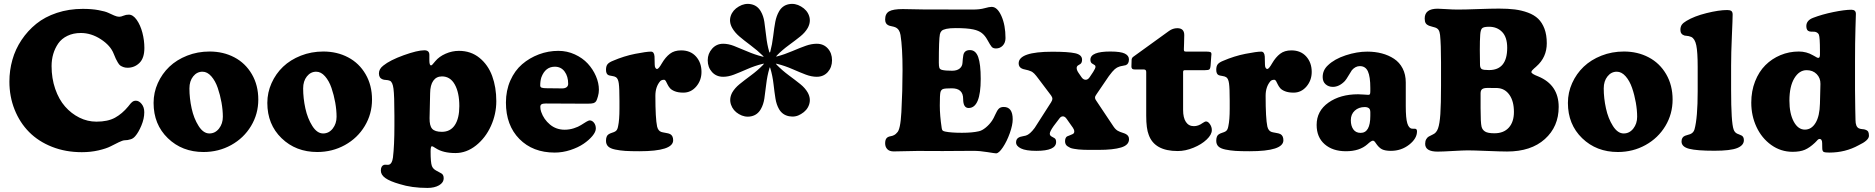

<svg xmlns="http://www.w3.org/2000/svg" viewBox="-20 -759 9529 976"><path d="M396 14.6Q313.5 14.6 244.4 -12.7Q175.3 -40 127.9 -87.9Q80.6 -135.7 54.2 -201.9Q27.8 -268.1 27.8 -344.2Q27.8 -401.4 43 -455.1Q58.1 -508.8 89.4 -555.7Q120.6 -602.5 164.3 -637.9Q208 -673.3 269 -693.6Q330.1 -713.9 400.9 -713.9Q446.3 -713.9 480.7 -707.5Q515.1 -701.2 530.5 -693.8Q545.9 -686.5 560.5 -680.2Q575.2 -673.8 585.9 -673.8Q595.2 -673.8 607.7 -679.2Q620.1 -684.6 634.8 -684.6Q656.2 -684.6 675 -658Q693.8 -631.3 703.9 -592.5Q713.9 -553.7 713.9 -515.1Q713.9 -463.4 688.7 -439Q663.6 -414.6 628.4 -414.6Q616.2 -414.6 606.7 -418.2Q597.2 -421.9 591.3 -426Q585.4 -430.2 578.6 -441.9Q571.8 -453.6 568.8 -460.2Q565.9 -466.8 558.1 -485.4Q542 -527.3 492.9 -559.3Q443.8 -591.3 391.1 -591.3Q352.5 -591.3 322.8 -576.9Q293 -562.5 276.1 -538.1Q259.3 -513.7 250.7 -484.6Q242.2 -455.6 242.2 -422.9Q242.2 -360.8 260.7 -307.1Q279.3 -253.4 310.8 -217.5Q342.3 -181.6 383.5 -161.1Q424.8 -140.6 470.2 -140.6Q527.8 -140.6 564.5 -160.6Q601.1 -180.7 631.8 -217.8Q633.3 -219.7 638.4 -226.1Q643.6 -232.4 645.5 -234.6Q647.5 -236.8 651.9 -240.5Q656.2 -244.1 660.9 -245.6Q665.5 -247.1 670.9 -247.1Q686.5 -247.1 700 -230.5Q713.4 -213.9 713.4 -188.5Q713.4 -155.8 698.7 -120.8Q684.1 -85.9 667.5 -66.9Q656.7 -54.2 643.6 -50.8Q628.9 -45.9 612.8 -45.9Q603.5 -45.4 583.7 -35.9Q564 -26.4 542.2 -15.1Q520.5 -3.9 480.7 5.4Q440.9 14.6 396 14.6Z M760.7 -235.8Q760.7 -288.6 782.2 -336.4Q803.7 -384.3 840.8 -419.7Q877.9 -455.1 931.2 -476.1Q984.4 -497.1 1045.4 -497.1Q1115.2 -497.1 1171.4 -467.5Q1227.5 -438 1260.3 -381.8Q1293 -325.7 1293 -252.9Q1293 -179.7 1256.1 -118.4Q1219.2 -57.1 1155.3 -21.7Q1091.3 13.7 1014.6 13.7Q905.8 13.7 833.3 -56.4Q760.7 -126.5 760.7 -235.8ZM1044.4 -80.6Q1073.7 -80.6 1093.3 -105.5Q1112.8 -130.4 1112.8 -165.5Q1112.8 -199.2 1106 -237.8Q1099.1 -276.4 1086.9 -312Q1074.7 -347.7 1054.2 -371.1Q1033.7 -394.5 1009.3 -394.5Q981 -394.5 961.9 -370.6Q942.9 -346.7 942.9 -309.6Q942.9 -259.8 954.1 -208.3Q965.3 -156.7 989.5 -118.7Q1013.7 -80.6 1044.4 -80.6Z M1338.9 -235.8Q1338.9 -288.6 1360.4 -336.4Q1381.8 -384.3 1418.9 -419.7Q1456.1 -455.1 1509.3 -476.1Q1562.5 -497.1 1623.5 -497.1Q1693.4 -497.1 1749.5 -467.5Q1805.7 -438 1838.4 -381.8Q1871.1 -325.7 1871.1 -252.9Q1871.1 -179.7 1834.2 -118.4Q1797.4 -57.1 1733.4 -21.7Q1669.4 13.7 1592.8 13.7Q1483.9 13.7 1411.4 -56.4Q1338.9 -126.5 1338.9 -235.8ZM1622.6 -80.6Q1651.9 -80.6 1671.4 -105.5Q1690.9 -130.4 1690.9 -165.5Q1690.9 -199.2 1684.1 -237.8Q1677.2 -276.4 1665 -312Q1652.8 -347.7 1632.3 -371.1Q1611.8 -394.5 1587.4 -394.5Q1559.1 -394.5 1540 -370.6Q1521 -346.7 1521 -309.6Q1521 -259.8 1532.2 -208.3Q1543.5 -156.7 1567.6 -118.7Q1591.8 -80.6 1622.6 -80.6Z M1984.9 -119.1V-170.4Q1984.9 -273.4 1980.2 -308.3Q1975.6 -343.3 1961.4 -348.6Q1953.1 -352.1 1942.4 -352.5Q1931.6 -353 1925.3 -355.5Q1906.2 -362.3 1906.2 -385.7Q1906.2 -408.7 1928.7 -425.8Q1962.4 -453.1 2032.2 -478.3Q2102.1 -503.4 2137.2 -503.4Q2162.6 -503.4 2162.6 -480V-451.2Q2162.6 -440.4 2164.6 -433.3Q2166.5 -426.3 2171.4 -426.8Q2173.8 -426.8 2176.3 -429Q2178.7 -431.2 2183.8 -437.5Q2189 -443.8 2192.9 -448.2Q2212.4 -471.7 2245.4 -486.1Q2278.3 -500.5 2313 -500.5Q2373.5 -500.5 2417.2 -465.1Q2460.9 -429.7 2481.9 -372.6Q2502.9 -315.4 2502.9 -244.6Q2502.9 -179.2 2475.6 -118.7Q2448.2 -58.1 2399.7 -19.5Q2351.1 19 2295.4 19Q2232.4 19 2195.3 -5.4Q2180.2 -15.6 2175.3 -15.6Q2168.9 -15.6 2168.9 11.2Q2168.9 66.9 2175.3 84.5Q2180.7 99.1 2196.8 107.9Q2200.7 110.4 2220.2 120.6Q2235.4 127 2235.4 146.5Q2235.4 169.4 2211.9 182.9Q2188.5 196.3 2153.3 196.3Q2072.8 196.3 2011.7 176.8Q1961.9 162.6 1939 146.2Q1916 129.9 1916 108.4Q1916 84.5 1931.6 79.1Q1937 77.6 1945.6 78.6Q1954.1 79.6 1958.5 77.6Q1973.1 72.8 1977.5 42Q1984.9 -19.5 1984.9 -119.1ZM2226.1 -88.9Q2269.5 -88.9 2292.2 -123.3Q2314.9 -157.7 2314.9 -219.7Q2314.9 -287.6 2292 -329.1Q2269 -370.6 2226.6 -370.6Q2198.2 -370.6 2182.6 -348.6Q2167 -326.7 2166.5 -285.6L2163.6 -158.2Q2163.1 -119.6 2177 -104.2Q2190.9 -88.9 2226.1 -88.9Z M2818.4 -500.5Q2862.8 -500.5 2902.1 -482.4Q2941.4 -464.4 2967.8 -435.8Q2994.1 -407.2 3009.3 -372.1Q3024.4 -336.9 3024.4 -302.7Q3024.4 -286.1 3019.5 -269Q3014.6 -252 3010.7 -245.1Q3005.9 -237.8 2997.3 -234.9Q2988.8 -231.9 2965.3 -231.9L2754.9 -232.9Q2739.3 -232.9 2732.9 -229Q2726.6 -225.1 2726.6 -215.8Q2726.6 -203.1 2731 -190.4Q2744.1 -152.3 2775.6 -126Q2807.1 -99.6 2850.6 -99.6Q2874 -99.6 2897 -106.9Q2919.9 -114.3 2933.6 -123.3Q2947.3 -132.3 2959.7 -139.6Q2972.2 -147 2977.5 -147Q2989.7 -147 2999.3 -135.3Q3008.8 -123.5 3008.8 -105.5Q3008.8 -88.9 2991.5 -67.9Q2974.1 -46.9 2946.5 -28.1Q2918.9 -9.3 2879.4 3.7Q2839.8 16.6 2799.8 16.6Q2688.5 16.6 2620.1 -52.7Q2551.8 -122.1 2551.8 -237.8Q2551.8 -298.8 2574.2 -349.6Q2596.7 -400.4 2634.3 -432.6Q2671.9 -464.8 2719.5 -482.7Q2767.1 -500.5 2818.4 -500.5ZM2837.4 -309.6Q2852.1 -309.6 2860.1 -315.7Q2868.2 -321.8 2868.2 -333Q2868.2 -370.6 2850.1 -395.3Q2832 -419.9 2800.3 -419.9Q2752 -419.9 2731.9 -365.7Q2726.1 -347.2 2726.1 -324.2Q2726.1 -315.9 2733.9 -313.2Q2741.7 -310.5 2758.8 -310.5Z M3128.9 -206.1V-246.1Q3128.9 -310.5 3125.5 -335.2Q3122.1 -359.9 3110.8 -366.7Q3104 -371.1 3090.3 -373Q3076.7 -375 3072.3 -377.4Q3060.5 -383.3 3060.5 -404.3Q3060.5 -423.3 3068.6 -432.9Q3076.7 -442.4 3095.2 -449.7Q3151.9 -474.1 3209 -485.4Q3266.1 -496.6 3289.1 -496.6Q3305.2 -496.6 3307.1 -472.2Q3308.1 -448.7 3308.1 -431.2Q3308.1 -419.4 3311.8 -413.8Q3315.4 -408.2 3319.8 -408.2Q3328.1 -408.2 3344.7 -437.5Q3362.8 -468.3 3385.3 -485.6Q3407.7 -502.9 3442.4 -502.9Q3490.2 -502.9 3518.1 -471.7Q3545.9 -440.4 3545.9 -393.6Q3545.9 -350.6 3519.3 -319.3Q3492.7 -288.1 3453.6 -288.1Q3428.2 -288.1 3410.6 -294.9Q3393.1 -301.8 3385.3 -311.3Q3377.4 -320.8 3373 -330.3Q3368.7 -339.8 3364.7 -346.7Q3360.8 -353.5 3355.5 -353.5Q3342.8 -353.5 3335.9 -346.2Q3311.5 -317.9 3311.5 -272Q3311.5 -156.7 3320.3 -115.7Q3325.7 -93.8 3341.3 -88.4Q3346.7 -86.4 3363 -83.7Q3379.4 -81.1 3386.2 -77.6Q3401.9 -69.3 3401.9 -45.9Q3401.9 9.8 3230 9.8Q3185.5 9.8 3158.7 8.1Q3131.8 6.3 3107.2 1.2Q3082.5 -3.9 3071.5 -14.6Q3060.5 -25.4 3060.5 -43Q3060.5 -67.4 3072.8 -75.7Q3079.6 -80.6 3090.6 -84Q3101.6 -87.4 3106.4 -90.3Q3118.7 -96.2 3122.1 -117.7Q3128.9 -149.4 3128.9 -206.1Z M3577.6 -452.6Q3577.6 -486.3 3599.9 -511.5Q3622.1 -536.6 3656.2 -536.6Q3682.1 -536.6 3710.7 -525.6Q3739.3 -514.6 3778.3 -497.8Q3817.4 -481 3854.5 -471.7Q3861.3 -469.7 3861.8 -470.5Q3862.3 -471.2 3857.4 -476.1Q3830.6 -502.4 3795.7 -528.6Q3760.7 -554.7 3738 -574.2Q3715.3 -593.8 3702.1 -616.7Q3684.6 -647.9 3694.6 -678Q3704.6 -708 3735.8 -726.1Q3766.1 -744.1 3798.3 -737.5Q3830.6 -731 3847.7 -700.7Q3860.8 -678.2 3865.5 -647.7Q3870.1 -617.2 3874.8 -575Q3879.4 -532.7 3890.1 -496.1Q3893.1 -487.8 3895.5 -496.1Q3905.3 -532.7 3910.4 -575.7Q3915.5 -618.7 3921.1 -648.2Q3926.8 -677.7 3939.9 -700.7Q3957 -731 3989.3 -737.5Q4021.5 -744.1 4051.8 -726.1Q4083 -708 4093 -678Q4103 -647.9 4085.9 -616.7Q4072.8 -593.8 4048.6 -574.2Q4024.4 -554.7 3990 -529.5Q3955.6 -504.4 3928.7 -476.6Q3924.8 -471.7 3925 -471.2Q3925.3 -470.7 3931.6 -472.7Q3968.3 -482.4 4008.3 -499.5Q4048.3 -516.6 4076.9 -526.6Q4105.5 -536.6 4131.8 -536.6Q4166.5 -536.6 4188 -512.7Q4209.5 -488.8 4209.5 -452.6Q4209.5 -417 4188 -392.8Q4166.5 -368.7 4131.8 -368.7Q4105.5 -368.7 4076.4 -379.6Q4047.4 -390.6 4008.3 -407.7Q3969.2 -424.8 3931.2 -434.1Q3924.3 -436 3923.8 -435.5Q3923.3 -435.1 3928.2 -429.7Q3955.1 -401.9 3989.7 -376.2Q4024.4 -350.6 4048.6 -331.1Q4072.8 -311.5 4085.9 -288.6Q4103 -257.8 4093 -227.5Q4083 -197.3 4051.8 -179.2Q4023.9 -161.6 3990.5 -168.2Q3957 -174.8 3939.9 -204.6Q3926.8 -227.5 3921.9 -258.1Q3917 -288.6 3912.1 -331.3Q3907.2 -374 3896 -411.1Q3894 -418 3893.6 -417.7Q3893.1 -417.5 3891.1 -411.1Q3879.9 -373.5 3875 -331.1Q3870.1 -288.6 3865.5 -258.1Q3860.8 -227.5 3847.7 -204.6Q3830.6 -174.3 3798.3 -167.7Q3766.1 -161.1 3735.8 -179.2Q3706.5 -196.3 3696 -226.8Q3685.5 -257.3 3702.1 -288.6Q3715.3 -311.5 3739.3 -331.1Q3763.2 -350.6 3797.6 -376Q3832 -401.4 3858.9 -429.2Q3862.3 -433.1 3863 -434.3Q3863.8 -435.5 3862.3 -435.5Q3860.8 -435.5 3855.5 -434.1Q3817.4 -424.8 3778.3 -407.7Q3739.3 -390.6 3710.7 -379.6Q3682.1 -368.7 3656.2 -368.7Q3621.1 -368.7 3599.4 -392.8Q3577.6 -417 3577.6 -452.6Z M4643.1 8.3Q4621.6 8.3 4582.8 9.5Q4543.9 10.7 4522.9 10.7Q4501 10.7 4490.2 -1Q4479.5 -12.7 4479.5 -30.3Q4479.5 -46.9 4485.8 -55.4Q4492.2 -64 4506.8 -66.4Q4528.3 -69.8 4539.6 -84.5Q4557.1 -98.1 4562 -189Q4567.9 -298.3 4567.9 -402.3Q4567.9 -516.6 4557.6 -581.1Q4552.7 -610.8 4531.7 -620.1Q4525.4 -623 4512.7 -625.5Q4500 -627.9 4495.1 -630.9Q4479.5 -638.2 4479.5 -660.2Q4479.5 -689.5 4499.5 -701.2Q4519.5 -712.9 4569.3 -712.9Q4586.4 -712.9 4623 -711.9Q4659.7 -710.9 4678.2 -710.9Q4709 -710.9 4801 -710.7Q4893.1 -710.4 4922.9 -710.4Q4960.9 -710.4 4984.9 -717.3Q5008.8 -724.1 5021 -724.1Q5049.8 -724.1 5070.6 -677.5Q5091.3 -630.9 5091.3 -565.4Q5091.3 -542 5077.4 -527.3Q5063.5 -512.7 5043 -512.7Q5028.3 -512.7 5021.2 -520.8Q5014.2 -528.8 4999 -556.6Q4987.3 -578.1 4971.2 -590.8Q4955.1 -603.5 4927.7 -609.4Q4896.5 -616.2 4838.4 -616.2Q4807.6 -616.2 4790.3 -612.3Q4772.9 -608.4 4766.6 -602.1Q4760.3 -595.7 4757.8 -585Q4752.4 -558.6 4752.4 -440.9Q4752.4 -421.9 4755.1 -414.3Q4757.8 -406.7 4768.1 -403.8Q4784.7 -399.4 4819.8 -399.4Q4844.2 -399.4 4857.9 -410.4Q4871.6 -421.4 4872.6 -439Q4874 -460.9 4876.5 -476.1Q4880.4 -504.4 4910.6 -504.4Q4939.9 -504.4 4952.6 -468.8Q4965.3 -433.1 4965.3 -357.9Q4965.3 -210 4903.8 -210Q4876 -210 4876 -256.3Q4876 -310.1 4818.4 -310.1Q4784.2 -310.1 4774.2 -306.6Q4764.2 -303.2 4760.7 -291Q4757.3 -277.8 4757.3 -223.1Q4757.3 -171.9 4767.1 -107.4Q4768.6 -98.6 4771.7 -95.5Q4774.9 -92.3 4784.2 -90.3Q4814 -84 4869.6 -84Q4922.9 -84 4956.1 -91.8Q4972.2 -95.2 4990.7 -110.4Q5009.3 -125.5 5022.9 -145.5Q5030.3 -156.2 5039.6 -177.2Q5048.8 -198.2 5057.6 -206.8Q5066.4 -215.3 5082.5 -215.3Q5127.9 -215.3 5127.9 -152.3Q5127.9 -124 5113.3 -82.5Q5098.6 -41 5078.1 -10.3Q5057.6 20.5 5043.5 20.5Q5037.6 20.5 4999.3 14.2Q4960.9 7.8 4927.7 7.8Q4896.5 7.8 4843.5 8.3Q4790.5 8.8 4771.5 8.8Q4749.5 8.8 4706.8 8.5Q4664.1 8.3 4643.1 8.3Z M5520.5 -368.7 5537.1 -393.6Q5548.8 -412.1 5548.8 -419.4Q5548.8 -425.8 5543.5 -428.7Q5541.5 -430.7 5536.9 -432.9Q5532.2 -435.1 5530.8 -436.5Q5522.9 -442.4 5522.9 -455.6Q5522.9 -497.1 5624 -497.1Q5676.8 -497.1 5697.8 -486.6Q5718.8 -476.1 5718.8 -457.5Q5718.8 -433.6 5702.6 -427.7Q5699.2 -426.3 5688 -424.6Q5676.8 -422.9 5669.9 -420.4Q5658.2 -417 5647 -407.5Q5635.7 -397.9 5616.7 -372.1L5554.2 -280.3Q5546.4 -270 5546.4 -263.2Q5546.4 -254.9 5552.7 -247.1L5640.1 -116.2Q5652.3 -97.7 5667 -91.8Q5673.3 -88.4 5685.5 -84.5Q5697.8 -80.6 5702.1 -78.1Q5719.2 -69.8 5719.2 -51.3Q5719.2 -21.5 5679 -9.3Q5638.7 2.9 5564.9 2.9Q5559.1 2.9 5547.9 2.9Q5527.3 2.9 5517.1 2.9Q5506.8 2.9 5489 2.4Q5471.2 2 5462.2 0.7Q5453.1 -0.5 5440.2 -2.4Q5427.2 -4.4 5420.4 -7.6Q5413.6 -10.7 5406.7 -15.4Q5399.9 -20 5397 -26.4Q5394 -32.7 5394 -41Q5394 -58.1 5403.8 -65.4Q5408.2 -67.9 5417.7 -71Q5427.2 -74.2 5431.2 -76.7Q5440.9 -80.6 5440.9 -90.3Q5440.9 -99.6 5434.1 -109.4L5402.8 -153.8Q5393.6 -167.5 5383.3 -167.5Q5372.6 -167.5 5365.2 -156.7L5335.9 -118.2Q5316.4 -90.3 5316.4 -79.6Q5316.4 -70.8 5324.2 -65.9Q5326.7 -64 5332.3 -61.3Q5337.9 -58.6 5339.8 -57.1Q5348.6 -52.2 5348.6 -37.1Q5348.6 7.8 5248 7.8Q5194.8 7.8 5169.9 -4.4Q5145 -16.6 5145 -35.2Q5145 -52.7 5158.7 -60.1Q5163.6 -63.5 5177 -65.9Q5190.4 -68.4 5194.8 -69.8Q5215.3 -75.7 5239.7 -108.9L5323.2 -239.3Q5329.6 -250 5329.6 -255.9Q5329.6 -265.1 5323.2 -273.4L5259.8 -357.4Q5246.6 -375.5 5237.3 -385Q5228 -394.5 5217.3 -397.9Q5208.5 -401.9 5194.1 -404.8Q5179.7 -407.7 5174.3 -410.6Q5158.2 -418.5 5158.2 -437Q5158.2 -496.1 5329.6 -496.1Q5410.6 -496.1 5445.6 -488.3Q5480.5 -480.5 5480.5 -455.6Q5480.5 -439.9 5471.7 -433.6Q5469.7 -432.1 5465.3 -429.7Q5460.9 -427.2 5459 -425.8Q5453.1 -420.9 5453.1 -413.1Q5453.1 -402.8 5461.9 -389.6L5478 -366.2Q5486.8 -353.5 5499 -353.5Q5511.2 -353.5 5520.5 -368.7Z M5994.1 -200.2Q5994.1 -160.6 6008.3 -139.2Q6022.5 -117.7 6048.8 -117.7Q6071.8 -117.7 6092.8 -133.3Q6105 -141.6 6110.8 -141.6Q6121.1 -141.6 6130.6 -127.7Q6140.1 -113.8 6140.1 -97.7Q6140.1 -74.7 6114 -49.8Q6087.9 -24.9 6046.9 -8.1Q6005.9 8.8 5966.8 8.8Q5848.6 8.8 5819.3 -73.7Q5806.6 -105 5806.6 -170.9V-393.1Q5806.6 -405.8 5794.9 -405.8H5750Q5739.3 -405.8 5735.4 -409.4Q5731.4 -413.1 5731.4 -420.4Q5731.4 -441.9 5732.4 -455.6Q5733.4 -465.3 5741.2 -470.7L5922.4 -601.6Q5941.9 -615.7 5964.8 -615.7Q6000 -615.7 6000 -580.6Q6000 -567.4 5999 -538.6Q5998 -509.8 5998 -507.8Q5998 -500 6000.7 -498.3Q6003.4 -496.6 6012.2 -496.6H6114.3Q6127.9 -496.6 6133.1 -494.1Q6138.2 -491.7 6138.2 -483.4Q6138.2 -482.9 6137.2 -473.1L6133.8 -425.3Q6132.3 -409.2 6127 -405.8Q6121.6 -402.3 6105 -402.3H6003.9Q5998 -402.3 5996.1 -400.1Q5994.1 -397.9 5994.1 -392.6Z M6231 -206.1V-246.1Q6231 -310.5 6227.5 -335.2Q6224.1 -359.9 6212.9 -366.7Q6206.1 -371.1 6192.4 -373Q6178.7 -375 6174.3 -377.4Q6162.6 -383.3 6162.6 -404.3Q6162.6 -423.3 6170.7 -432.9Q6178.7 -442.4 6197.3 -449.7Q6253.9 -474.1 6311 -485.4Q6368.2 -496.6 6391.1 -496.6Q6407.2 -496.6 6409.2 -472.2Q6410.2 -448.7 6410.2 -431.2Q6410.2 -419.4 6413.8 -413.8Q6417.5 -408.2 6421.9 -408.2Q6430.2 -408.2 6446.8 -437.5Q6464.8 -468.3 6487.3 -485.6Q6509.8 -502.9 6544.4 -502.9Q6592.3 -502.9 6620.1 -471.7Q6647.9 -440.4 6647.9 -393.6Q6647.9 -350.6 6621.3 -319.3Q6594.7 -288.1 6555.7 -288.1Q6530.3 -288.1 6512.7 -294.9Q6495.1 -301.8 6487.3 -311.3Q6479.5 -320.8 6475.1 -330.3Q6470.7 -339.8 6466.8 -346.7Q6462.9 -353.5 6457.5 -353.5Q6444.8 -353.5 6438 -346.2Q6413.6 -317.9 6413.6 -272Q6413.6 -156.7 6422.4 -115.7Q6427.7 -93.8 6443.4 -88.4Q6448.7 -86.4 6465.1 -83.7Q6481.4 -81.1 6488.3 -77.6Q6503.9 -69.3 6503.9 -45.9Q6503.9 9.8 6332 9.8Q6287.6 9.8 6260.7 8.1Q6233.9 6.3 6209.2 1.2Q6184.6 -3.9 6173.6 -14.6Q6162.6 -25.4 6162.6 -43Q6162.6 -67.4 6174.8 -75.7Q6181.6 -80.6 6192.6 -84Q6203.6 -87.4 6208.5 -90.3Q6220.7 -96.2 6224.1 -117.7Q6231 -149.4 6231 -206.1Z M6703.6 -367.2Q6703.6 -402.3 6730 -426.8Q6763.2 -459 6820.6 -477.8Q6877.9 -496.6 6930.2 -496.6Q6970.2 -496.6 7004.4 -487.5Q7038.6 -478.5 7066.4 -460.2Q7094.2 -441.9 7110.1 -411.1Q7126 -380.4 7126 -339.8V-219.7Q7126 -157.7 7133.8 -132.3Q7141.6 -106.9 7157.2 -105Q7160.6 -104.5 7166.3 -104.5Q7171.9 -104.5 7173.8 -104.5Q7183.1 -103.5 7183.1 -91.3Q7183.1 -54.7 7143.1 -23.4Q7103 7.8 7050.3 7.8Q7021.5 7.8 7005.1 -0.2Q6988.8 -8.3 6972.7 -32.7Q6965.8 -43.9 6959 -43.9Q6950.7 -43.9 6930.7 -25.4Q6891.1 9.8 6821.8 9.8Q6754.4 9.8 6713.6 -25.9Q6672.9 -61.5 6672.9 -124Q6672.9 -194.8 6732.9 -237.3Q6793 -279.8 6883.8 -279.8Q6895 -279.8 6913.6 -278.3Q6932.1 -276.9 6935.5 -276.9Q6941.9 -276.9 6943.8 -280.5Q6945.8 -284.2 6945.8 -295.9V-312Q6945.8 -369.1 6933.6 -396Q6921.4 -422.9 6892.6 -422.9Q6870.1 -422.9 6852.1 -402.3Q6849.1 -398.9 6836.2 -376.7Q6823.2 -354.5 6816.4 -347.2Q6787.6 -317.4 6755.4 -317.4Q6733.4 -317.4 6718.5 -330.6Q6703.6 -343.8 6703.6 -367.2ZM6945.8 -170.4V-188Q6945.8 -203.1 6939 -208.5Q6931.2 -214.8 6917.5 -214.8Q6886.7 -214.8 6866.7 -196.5Q6846.7 -178.2 6846.7 -147.9Q6846.7 -119.1 6859.4 -101.3Q6872.1 -83.5 6896.5 -83.5Q6945.8 -83.5 6945.8 -170.4Z M7440.9 5.4Q7419.9 5.4 7366 8.5Q7312 11.7 7287.6 11.7Q7224.6 11.7 7224.6 -27.8Q7224.6 -42 7230 -51.3Q7235.4 -60.5 7242.2 -64.5Q7249 -68.4 7265.1 -76.2Q7281.7 -83.5 7290 -106.2Q7298.3 -128.9 7301.8 -179Q7305.2 -229 7305.2 -324.7V-442.4Q7305.2 -533.2 7300.3 -581.5Q7298.3 -598.1 7292.7 -606.7Q7287.1 -615.2 7275.4 -619.1Q7271.5 -620.6 7259.8 -623.5Q7248 -626.5 7243.7 -628.4Q7232.9 -632.8 7227.5 -640.9Q7222.2 -648.9 7222.2 -665Q7222.2 -714.8 7288.1 -714.8Q7303.2 -714.8 7333.3 -712.6Q7363.3 -710.4 7390.6 -710.4Q7426.3 -710.4 7494.4 -712.9Q7562.5 -715.3 7600.1 -715.3Q7646 -715.3 7680.7 -710.9Q7715.3 -706.5 7747.1 -694.8Q7778.8 -683.1 7799.1 -663.6Q7819.3 -644 7831.1 -612.8Q7842.8 -581.5 7842.8 -539.1Q7842.8 -467.8 7790 -421.4Q7788.1 -419.4 7784.9 -416.7Q7781.7 -414.1 7780 -412.6Q7778.3 -411.1 7776.1 -408.9Q7773.9 -406.7 7772.7 -405.5Q7771.5 -404.3 7769.8 -402.6Q7768.1 -400.9 7767.3 -399.7Q7766.6 -398.4 7765.9 -397.2Q7765.1 -396 7764.9 -394.8Q7764.6 -393.6 7764.6 -392.6Q7764.6 -383.8 7799.3 -370.6Q7903.3 -327.6 7903.3 -215.3Q7903.3 -115.2 7833 -52Q7762.7 11.2 7641.1 11.2Q7610.8 11.2 7540 8.3Q7469.2 5.4 7440.9 5.4ZM7549.3 -402.8Q7641.6 -402.8 7641.6 -516.1Q7641.6 -569.8 7616 -596.4Q7590.3 -623 7549.3 -623Q7520.5 -623 7513.2 -614.5Q7505.9 -606 7504.4 -582Q7502.4 -554.7 7502.4 -506.3Q7502.4 -452.1 7503.4 -427.7Q7504.4 -412.1 7512.7 -407.5Q7521 -402.8 7549.3 -402.8ZM7576.7 -81.5Q7624 -81.5 7649.9 -110.4Q7675.8 -139.2 7675.8 -189.9Q7675.8 -244.6 7652.8 -277.1Q7629.9 -309.6 7591.3 -311.5Q7584 -312 7542 -312Q7522.5 -312 7514.4 -305.9Q7506.3 -299.8 7506.3 -284.7V-209.5Q7506.3 -134.8 7511.2 -115.2Q7515.1 -99.1 7529.1 -90.3Q7543 -81.5 7576.7 -81.5Z M7950.2 -235.8Q7950.2 -288.6 7971.7 -336.4Q7993.2 -384.3 8030.3 -419.7Q8067.4 -455.1 8120.6 -476.1Q8173.8 -497.1 8234.9 -497.1Q8304.7 -497.1 8360.8 -467.5Q8417 -438 8449.7 -381.8Q8482.4 -325.7 8482.4 -252.9Q8482.4 -179.7 8445.6 -118.4Q8408.7 -57.1 8344.7 -21.7Q8280.8 13.7 8204.1 13.7Q8095.2 13.7 8022.7 -56.4Q7950.2 -126.5 7950.2 -235.8ZM8233.9 -80.6Q8263.2 -80.6 8282.7 -105.5Q8302.2 -130.4 8302.2 -165.5Q8302.2 -199.2 8295.4 -237.8Q8288.6 -276.4 8276.4 -312Q8264.2 -347.7 8243.7 -371.1Q8223.1 -394.5 8198.7 -394.5Q8170.4 -394.5 8151.4 -370.6Q8132.3 -346.7 8132.3 -309.6Q8132.3 -259.8 8143.6 -208.3Q8154.8 -156.7 8179 -118.7Q8203.1 -80.6 8233.9 -80.6Z M8609.9 -295.4V-418.5Q8609.9 -494.6 8602.8 -528.6Q8595.7 -562.5 8577.1 -571.3Q8570.3 -574.2 8564.2 -575.4Q8558.1 -576.7 8552.2 -577.1Q8546.4 -577.6 8543.5 -578.1Q8522 -584.5 8522 -606.9Q8522 -623 8529.1 -633.1Q8536.1 -643.1 8552.7 -652.8Q8592.3 -676.8 8655 -692.4Q8717.8 -708 8760.3 -708Q8774.4 -708 8781 -703.1Q8787.6 -698.2 8787.6 -684.6Q8787.6 -663.1 8783.7 -575.7Q8779.8 -488.3 8779.8 -425.8V-301.8Q8779.8 -136.2 8792.5 -101.1Q8797.4 -85.9 8810.5 -79.6Q8812.5 -78.6 8821.5 -75.2Q8830.6 -71.8 8834.5 -69.3Q8844.7 -62.5 8844.7 -46.4Q8844.7 -20 8810.5 -6.3Q8776.4 7.3 8695.3 7.3Q8605 7.3 8566.4 -2.7Q8527.8 -12.7 8527.8 -39.6Q8527.8 -61.5 8545.4 -68.8Q8549.8 -70.8 8559.1 -73.2Q8568.4 -75.7 8571.8 -77.1Q8588.9 -84 8593.8 -101.6Q8609.9 -160.2 8609.9 -295.4Z M8882.3 -237.3Q8882.3 -295.9 8901.6 -345.2Q8920.9 -394.5 8953.9 -427.5Q8986.8 -460.4 9030.8 -478.8Q9074.7 -497.1 9124 -497.1Q9163.1 -497.1 9195.8 -478Q9200.2 -476.1 9206.3 -472.2Q9212.4 -468.3 9216.1 -466.6Q9219.7 -464.8 9223.6 -464.8Q9231.4 -464.8 9231.4 -481.9V-501.5Q9231.4 -568.4 9226.1 -582.5Q9221.7 -592.8 9209 -596.7Q9204.6 -598.1 9195.6 -597.9Q9186.5 -597.7 9178.7 -599.1Q9162.1 -603 9162.1 -626Q9162.1 -655.3 9196.8 -668.5Q9242.2 -686 9300 -697.8Q9357.9 -709.5 9391.1 -709.5Q9414.1 -709.5 9414.1 -688.5Q9414.1 -685.1 9411.9 -614.5Q9409.7 -543.9 9409.7 -446.8V-301.8Q9409.7 -256.3 9410.9 -205.3Q9412.1 -154.3 9412.1 -149.4Q9412.1 -114.3 9429.7 -106.4Q9438 -103 9447 -102.5Q9456.1 -102.1 9462.4 -99.6Q9473.6 -95.7 9477.1 -88.6Q9480.5 -81.5 9480.5 -68.8Q9480.5 -45.4 9427.7 -20.5Q9360.4 16.6 9278.8 16.6Q9257.3 16.6 9250.5 13.2Q9243.7 9.8 9243.2 -3.9Q9243.2 -7.8 9242.9 -16.8Q9242.7 -25.9 9242.7 -30.8Q9242.7 -52.7 9229 -52.7Q9226.6 -52.7 9224.1 -51.3Q9221.7 -49.8 9219.7 -47.9Q9217.8 -45.9 9213.6 -41.3Q9209.5 -36.6 9205.6 -33.2Q9179.2 -8.3 9154.8 2.2Q9130.4 12.7 9092.3 12.7Q9032.2 12.7 8983.6 -22.2Q8935.1 -57.1 8908.7 -114Q8882.3 -170.9 8882.3 -237.3ZM9154.8 -100.1Q9188.5 -100.1 9209.2 -134.5Q9230 -168.9 9231.4 -232.4L9233.9 -332.5Q9234.4 -362.3 9214.8 -382.3Q9195.3 -402.3 9163.6 -402.3Q9126 -402.3 9101.1 -361.1Q9076.2 -319.8 9076.2 -247.6Q9076.2 -182.1 9098.1 -141.1Q9120.1 -100.1 9154.8 -100.1Z"/></svg>

Font: Cooper* ExtraBold
Style: Regular
Weight: 800
Designer: Owen Earl
Foundry: indestructible type*
Version: Version 0.001